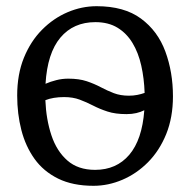

<svg xmlns="http://www.w3.org/2000/svg" viewBox="-20 -589 614 620"><path d="M282 11Q215 11 167.8 -12.2Q120.5 -35.5 91.5 -76Q62.5 -116.5 49 -169Q35.5 -221.5 35.5 -280.5Q35.5 -349 57.2 -402.5Q79 -456 115.8 -493Q152.5 -530 198.2 -549.5Q244 -569 292 -569Q381 -569 435.2 -529Q489.5 -489 514 -422.5Q538.5 -356 538.5 -278Q538.5 -210 516.8 -156.2Q495 -102.5 458 -65.2Q421 -28 375.2 -8.5Q329.5 11 282 11ZM287 -40.5Q356 -40.5 397.5 -89.2Q439 -138 446 -233Q434 -227 420 -223.8Q406 -220.5 388.5 -220.5Q352.5 -220.5 327.2 -228.8Q302 -237 280.8 -248Q259.5 -259 237.5 -267.2Q215.5 -275.5 187 -275.5Q169.5 -275.5 154.2 -273Q139 -270.5 126.5 -265.5Q129 -203.5 146 -152.2Q163 -101 197.5 -70.8Q232 -40.5 287 -40.5ZM396 -280Q410.5 -280 423.2 -282.5Q436 -285 447 -289Q445.5 -335.5 436.2 -377Q427 -418.5 408 -450Q389 -481.5 359.5 -499.5Q330 -517.5 288 -517.5Q217 -517.5 175 -467.5Q133 -417.5 127 -318.5Q143 -325.5 161.8 -330.2Q180.5 -335 200.5 -335Q235 -335 259.8 -326.8Q284.5 -318.5 305.2 -307.5Q326 -296.5 347.5 -288.2Q369 -280 396 -280Z"/></svg>

Font: Merriweather 20pt Light
Style: Regular
Weight: 300
Version: Version 2.100